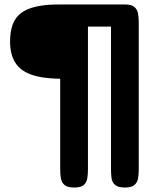

<svg xmlns="http://www.w3.org/2000/svg" viewBox="-20 -606 677 858"><path d="M311 232Q281 232 268 220.5Q255 209 252 190.5Q249 172 249 151V-254Q168 -255 118.5 -273Q69 -291 47 -328Q25 -365 25 -420Q25 -463 36 -494.5Q47 -526 72 -546Q97 -566 139 -576Q181 -586 241 -586H539Q568 -586 581 -574.5Q594 -563 597 -545Q600 -527 600 -506V153Q600 173 597 191Q594 209 581 220.5Q568 232 538 232Q508 232 494.5 220.5Q481 209 478.5 190.5Q476 172 476 151V-487H373V153Q373 173 370 191Q367 209 354.5 220.5Q342 232 311 232Z"/></svg>

Font: Fredoka SemiExpanded SemiBold
Style: Regular
Weight: 600
Width: 6
Designer: Ben Nathan
Foundry: Milena B. Brandão, Ben Nathan
Version: Version 2.001